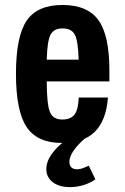

<svg xmlns="http://www.w3.org/2000/svg" viewBox="-20 -573 511 783"><path d="M426.1 -241.1V-286.1Q426.1 -428.6 381.6 -490.6Q337 -552.7 234.6 -552.7Q132.1 -552.7 88.6 -488.5Q45.1 -424.3 45.1 -272.3Q45.1 -119.9 88.6 -54.9Q132.1 10 232.4 10Q321 10 367 -35.8Q413 -81.6 420.3 -175.3H301.1Q299.4 -126.9 284.2 -106.2Q269 -85.6 234.1 -85.6Q196.3 -85.6 183.6 -116.2Q170.9 -146.9 170.6 -241.1ZM300.7 -329.6H170.6Q172.6 -404.7 185.8 -430.9Q199 -457.1 235.3 -457.1Q272.3 -457.1 285.5 -430.9Q298.7 -404.7 300.7 -329.6ZM341.9 102.6Q324 111 313.6 114.2Q303.3 117.4 294.4 117.4Q279.4 117.4 271.2 109.7Q263 102 263 86.6Q263 66.7 279.6 42.1Q296.1 17.6 326.9 -8.9L285.6 -24.1Q231.1 6 200 43.4Q168.9 80.7 168.9 116.3Q168.9 149.9 195.1 170Q221.3 190.1 265.7 190.1Q293.4 190.1 320.8 181.7Q348.1 173.3 369.1 158.3Z"/></svg>

Font: Secuela Black
Style: Regular
Weight: 900
Designer: Fernando Haro
Foundry: deFharo
Version: Version 1.704